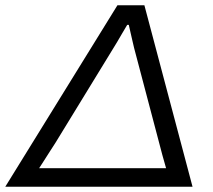

<svg xmlns="http://www.w3.org/2000/svg" viewBox="-58 -706 804 726"><path d="M-38 0 386 -686H488L670 0ZM90 -70H570Q564 -91 556 -119.5Q548 -148 544 -165L449 -525Q447 -533 443.5 -548.5Q440 -564 436 -581Q432 -598 429 -612H423Q414 -597 403.5 -579Q393 -561 384.5 -546.5Q376 -532 372 -526L151 -165Q142 -152 131 -134Q120 -116 109 -99.5Q98 -83 90 -70Z"/></svg>

Font: Archivo SemiExpanded Light
Style: Italic
Weight: 300
Width: 6
Italic angle: -10°
Designer: Hector Gatti
Foundry: Omnibus-Type
Version: Version 2.001